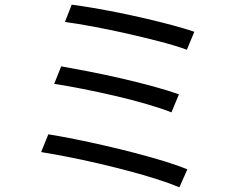

<svg xmlns="http://www.w3.org/2000/svg" viewBox="-20 -777 1040 822"><path d="M287 -757Q326 -752 379 -743Q432 -734 491.5 -722Q551 -710 610.5 -696Q670 -682 722 -668Q774 -654 812 -641L780 -564Q734 -581 667 -598.5Q600 -616 525 -633Q450 -650 380 -663Q310 -676 258 -683ZM242 -493Q293 -484 360 -471Q427 -458 498.5 -441.5Q570 -425 634.5 -407.5Q699 -390 746 -373L714 -296Q671 -313 607.5 -331.5Q544 -350 473 -366.5Q402 -383 333.5 -396.5Q265 -410 212 -418ZM187 -202Q237 -194 299.5 -181.5Q362 -169 429.5 -153.5Q497 -138 562 -121Q627 -104 684 -86.5Q741 -69 782 -52L748 25Q708 8 651.5 -10Q595 -28 529 -45.5Q463 -63 396 -78.5Q329 -94 267 -106Q205 -118 156 -126Z"/></svg>

Font: Go Noto Current
Style: Regular
Weight: 400
Designer: Monotype Design Team
Foundry: Monotype Imaging Inc.
Version: Version 2.007; ttfautohint (v1.8) -l 8 -r 50 -G 200 -x 14 -D